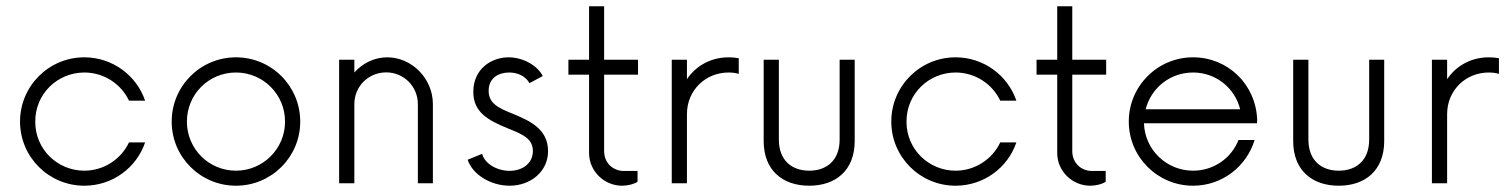

<svg xmlns="http://www.w3.org/2000/svg" viewBox="-20 -589 4844 617"><path d="M251 7.8C341.8 7.8 418.9 -50.3 446.3 -131.3H394.5C369.1 -77.6 314 -40.5 251 -40.5C164.6 -40.5 92.8 -109.4 93.3 -198.2C92.8 -287.1 164.6 -356 251 -356C314 -356 369.1 -319.3 394.5 -265.6H446.3C418.9 -346.2 341.8 -404.8 251 -404.8C136.7 -404.8 44.4 -312.5 44.4 -198.2C44.4 -84.5 136.7 7.8 251 7.8Z M738.3 7.8C852.5 7.8 944.8 -84.5 944.8 -198.2C944.8 -312.5 852.5 -404.8 738.3 -404.8C624 -404.8 531.7 -312.5 531.7 -198.2C531.7 -84.5 624 7.8 738.3 7.8ZM738.3 -40.5C650.9 -40.5 580.6 -110.8 580.6 -198.2C580.6 -286.1 650.9 -356 738.3 -356C825.2 -356 896 -286.1 896 -198.2C896 -110.8 825.2 -40.5 738.3 -40.5Z M1224.6 -404.8C1183.1 -404.8 1145 -385.7 1118.7 -356V-397H1069.8V0H1118.7V-254.4C1118.7 -311.5 1164.1 -356.4 1221.2 -356.4C1277.3 -356.4 1322.8 -311.5 1322.8 -254.4V0H1371.1V-254.4C1371.1 -337.9 1302.2 -404.8 1224.6 -404.8Z M1617.7 7.8C1685.5 7.8 1741.2 -38.1 1741.2 -103C1741.2 -174.3 1683.1 -200.2 1630.9 -222.2C1582 -241.7 1550.3 -255.9 1550.3 -297.4C1550.3 -337.9 1581.5 -356 1616.2 -356C1644 -356 1668.9 -344.2 1681.6 -321.8L1724.1 -344.7C1708.5 -377 1662.1 -404.8 1614.3 -404.8C1559.1 -404.8 1501 -367.7 1501 -293.9C1501 -228 1548.3 -202.6 1612.3 -176.3C1660.2 -157.2 1692.4 -143.6 1692.4 -103.5C1692.4 -63.5 1658.2 -40 1617.7 -40C1577.1 -40 1537.6 -63 1529.3 -94.7L1482.9 -75.7C1498 -28.8 1556.2 7.8 1617.7 7.8Z M2030.3 -349.1V-397H1921.4V-568.8H1873V-397H1806.6V-349.1H1873V-97.2C1873 -39.1 1921.4 7.8 1979 7.8C1997.6 7.8 2018.6 2.4 2028.8 -4.9V-39.6H1984.4C1950.2 -39.6 1921.4 -65.4 1921.4 -103V-349.1Z M2138.7 0H2187.5V-222.2C2187.5 -299.3 2247.6 -356 2321.3 -356C2333.5 -356 2344.7 -354.5 2354 -351.6V-401.9C2343.8 -403.8 2333.5 -404.8 2321.3 -404.8C2264.2 -404.8 2215.8 -377 2187.5 -334.5V-397H2138.7Z M2580.6 7.8C2666 7.8 2726.6 -42 2726.6 -135.7V-397H2678.2V-140.6C2678.2 -73.2 2636.2 -40.5 2580.6 -40.5C2524.9 -40.5 2482.9 -73.2 2482.9 -140.6V-397H2434.1V-135.7C2434.1 -42 2494.6 7.8 2580.6 7.8Z M3050.8 7.8C3141.6 7.8 3218.8 -50.3 3246.1 -131.3H3194.3C3168.9 -77.6 3113.8 -40.5 3050.8 -40.5C2964.4 -40.5 2892.6 -109.4 2893.1 -198.2C2892.6 -287.1 2964.4 -356 3050.8 -356C3113.8 -356 3168.9 -319.3 3194.3 -265.6H3246.1C3218.8 -346.2 3141.6 -404.8 3050.8 -404.8C2936.5 -404.8 2844.2 -312.5 2844.2 -198.2C2844.2 -84.5 2936.5 7.8 3050.8 7.8Z M3534.7 -349.1V-397H3425.8V-568.8H3377.4V-397H3311V-349.1H3377.4V-97.2C3377.4 -39.1 3425.8 7.8 3483.4 7.8C3502 7.8 3522.9 2.4 3533.2 -4.9V-39.6H3488.8C3454.6 -39.6 3425.8 -65.4 3425.8 -103V-349.1Z M4020 -203.6C4016.1 -317.4 3926.3 -404.8 3814 -404.8C3699.7 -404.8 3607.4 -312.5 3607.4 -198.2C3607.4 -84.5 3699.7 7.8 3814 7.8C3907.2 7.8 3985.8 -53.7 4011.7 -139.2H3960C3937 -80.6 3880.4 -40.5 3814 -40.5C3728.5 -40.5 3658.7 -107.9 3656.2 -192.9H4019.5ZM3814 -356C3887.7 -356 3948.7 -305.7 3965.3 -237.8H3661.6C3679.2 -306.6 3740.2 -356 3814 -356Z M4282.2 7.8C4367.7 7.8 4428.2 -42 4428.2 -135.7V-397H4379.9V-140.6C4379.9 -73.2 4337.9 -40.5 4282.2 -40.5C4226.6 -40.5 4184.6 -73.2 4184.6 -140.6V-397H4135.7V-135.7C4135.7 -42 4196.3 7.8 4282.2 7.8Z M4581.5 0H4630.4V-222.2C4630.4 -299.3 4690.4 -356 4764.2 -356C4776.4 -356 4787.6 -354.5 4796.9 -351.6V-401.9C4786.6 -403.8 4776.4 -404.8 4764.2 -404.8C4707 -404.8 4658.7 -377 4630.4 -334.5V-397H4581.5Z"/></svg>

Font: Now Light
Style: Regular
Weight: 300
Designer: Alfredo Marco Pradil
Foundry: Alfredo Marco Pradil
Version: Version 1.200;hotconv 1.0.109;makeotfexe 2.5.65596